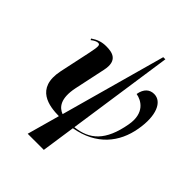

<svg xmlns="http://www.w3.org/2000/svg" viewBox="-275 -900 1280 1280"><g transform="rotate(45 365.0 -260.0)"><path d="M221 240H373L408 1C597 -32 693 -154 719 -306C745 -452 703 -544 630 -544C589 -544 557 -519 547 -461C600 -452 676 -408 653 -281C620 -94 538 -25 410 -11L519 -760H499L293 -17C248 -34 207 -79 232 -200L279 -421C303 -532 234 -543 179 -543C136 -543 105 -531 71 -508L76 -498C95 -513 114 -522 125 -521C142 -520 146 -511 130 -435L82 -210C40 -8 196 9 285 10Z"/></g></svg>

Font: Noto Serif Display
Style: Bold Italic
Weight: 700
Italic angle: -12°
Designer: Monotype Design Team
Foundry: Monotype Imaging Inc.
Version: Version 2.009